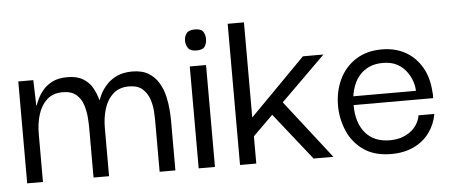

<svg xmlns="http://www.w3.org/2000/svg" viewBox="-43 -659 1807 764"><g transform="rotate(-5 860.0 -276.5)"><path d="M38 0V-407H98L101 -306H103Q105 -313 112.5 -329.5Q120 -346 134.5 -364Q149 -382 173 -394.5Q197 -407 234 -407Q272 -407 296 -392.5Q320 -378 333 -355Q346 -332 353 -306H355Q357 -314 365 -330Q373 -346 389 -364Q405 -382 430.5 -394.5Q456 -407 493 -407Q532 -407 557.5 -391.5Q583 -376 598 -350.5Q613 -325 619.5 -297Q626 -269 628 -243Q630 -217 630 -201V0H567V-201Q567 -218 565.5 -242.5Q564 -267 555.5 -291.5Q547 -316 528 -332.5Q509 -349 474 -349Q436 -349 411.5 -327Q387 -305 376 -269.5Q365 -234 365 -193V0H303V-201Q303 -218 301 -242.5Q299 -267 291 -291.5Q283 -316 264 -332.5Q245 -349 210 -349Q171 -349 147 -327Q123 -305 112 -269.5Q101 -234 101 -193V0Z M723 0V-407H788V0ZM756 -468Q731 -468 722 -481Q713 -494 713 -511Q713 -527 722 -539.5Q731 -552 756 -552Q781 -552 789 -539.5Q797 -527 797 -511Q797 -494 789 -481Q781 -468 756 -468Z M953 1H888V-563H953ZM1060 -257 1261 1H1182L1013 -212ZM948 -103V-178L1175 -408H1257Z M1492 10Q1425 10 1381.5 -20.5Q1338 -51 1317.5 -99.5Q1297 -148 1297 -200Q1297 -257 1319.5 -304.5Q1342 -352 1385.5 -380Q1429 -408 1490 -408Q1543 -408 1583.5 -385.5Q1624 -363 1648.5 -321Q1673 -279 1676 -222Q1677 -218 1677 -210.5Q1677 -203 1677 -197H1359Q1359 -126 1393.5 -85.5Q1428 -45 1491 -45Q1538 -45 1571.5 -69Q1605 -93 1613 -134H1676Q1669 -93 1645 -60Q1621 -27 1582 -8.5Q1543 10 1492 10ZM1361 -232H1611Q1611 -248 1604.5 -268.5Q1598 -289 1584 -308.5Q1570 -328 1547 -341Q1524 -354 1489 -354Q1458 -354 1435 -343.5Q1412 -333 1396.5 -315.5Q1381 -298 1372.5 -276Q1364 -254 1361 -232Z"/></g></svg>

Font: Darker Grotesque Medium
Style: Regular
Weight: 500
Designer: Gabriel Lam
Foundry: TypeRant
Version: Version 1.000;gftools[0.9.28]